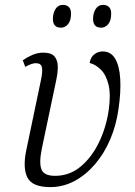

<svg xmlns="http://www.w3.org/2000/svg" viewBox="-20 -754 552 784"><path d="M185 10Q111 10 91.5 -30Q72 -70 88 -144L147 -426Q155 -464 151 -480Q147 -496 126 -496Q110 -496 83 -481L73 -508Q92 -521 113 -530Q134 -539 156 -539Q190 -539 203 -523Q216 -507 216 -481Q216 -455 209 -424L151 -148Q139 -90 149 -63Q159 -36 205 -36Q264 -36 309.5 -74Q355 -112 384.5 -173.5Q414 -235 424 -305Q433 -369 423 -409Q413 -449 391.5 -470Q370 -491 346 -497Q350 -521 365.5 -532.5Q381 -544 399 -544Q433 -544 450.5 -514Q468 -484 471 -431Q474 -378 464 -310Q455 -244 430.5 -186Q406 -128 368.5 -84Q331 -40 284.5 -15Q238 10 185 10ZM393 -641Q360 -641 360 -677Q360 -700 370.5 -717Q381 -734 401 -734Q416 -734 425 -725.5Q434 -717 434 -698Q434 -670 422 -655.5Q410 -641 393 -641ZM229 -641Q196 -641 196 -677Q196 -700 206.5 -717Q217 -734 237 -734Q252 -734 261 -725.5Q270 -717 270 -698Q270 -670 258 -655.5Q246 -641 229 -641Z"/></svg>

Font: Noto Serif SemiCondensed Light
Style: Italic
Weight: 300
Width: 4
Italic angle: -12°
Designer: Monotype Design Team
Foundry: Monotype Imaging Inc.
Version: Version 2.013; ttfautohint (v1.8.4.7-5d5b)